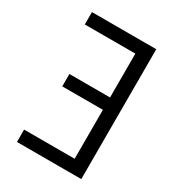

<svg xmlns="http://www.w3.org/2000/svg" viewBox="-178 -838 855 941"><g transform="rotate(30 250.0 -367.5)"><path d="M64 0V-70H350V-347H120V-417H350V-665H64V-735H428V0Z"/></g></svg>

Font: Zed Mono
Style: Regular
Weight: 400
Monospace: yes
Designer: Belleve Invis
Foundry: Belleve Invis
Version: Version 1.0.0; ttfautohint (v1.8.4)